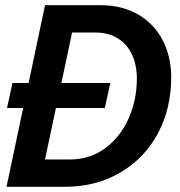

<svg xmlns="http://www.w3.org/2000/svg" viewBox="-20 -718 690 738"><path d="M28 -399H90L153 -698H366Q450 -698 511.5 -662Q573 -626 605.5 -563Q638 -500 638 -421Q638 -300 586.5 -204.5Q535 -109 442 -54.5Q349 0 229 0H5L69 -303H7ZM249 -105Q326 -105 384.5 -148.5Q443 -192 474.5 -263Q506 -334 506 -416Q506 -468 487.5 -508Q469 -548 433 -570.5Q397 -593 346 -593H257L216 -399H404L383 -303H195L153 -105Z"/></svg>

Font: Azeret Mono Medium
Style: Italic
Weight: 500
Italic angle: -12°
Designer: Martin Vácha
Foundry: Displaay
Version: Version 1.000; Glyphs 3.0.3, build 3074